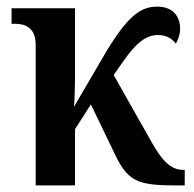

<svg xmlns="http://www.w3.org/2000/svg" viewBox="-20 -561 586 581"><path d="M88 0H207V-170L255 -245L324 -102C365 -14 392 0 510 0H539V-47H534C498 -47 472 -73 441 -127L324 -334L352 -374C391 -430 421 -455 458 -455C487 -455 503 -441 512 -429C518 -438 525 -456 525 -474C525 -512 503 -541 455 -541C394 -541 352 -495 273 -356L204 -238C205 -245 207 -297 207 -331V-536H15V-489H25C52 -489 88 -481 88 -425Z"/></svg>

Font: Noto Serif Condensed Semi
Style: Regular
Weight: 600
Width: 3
Designer: Monotype Design Team
Foundry: Monotype Imaging Inc.
Version: Version 1.002